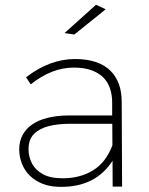

<svg xmlns="http://www.w3.org/2000/svg" viewBox="-20 -762 607 784"><path d="M230.5 1H226Q185.5 1 154 -11.5Q122.5 -24 101.2 -45.2Q80 -66.5 69.2 -94.5Q58.5 -122.5 58.5 -151.5Q58.5 -185.5 72.5 -211.2Q86.5 -237 112 -254.2Q137.5 -271.5 173.2 -280.5Q209 -289.5 252.5 -290.5H438V-343.5Q438 -375 429 -401.5Q420 -428 401 -446.5Q382 -465 352.5 -475.5Q323 -486 281.5 -486Q191 -486 105.5 -417.5L86.5 -446.5Q183 -521 286.5 -521Q383.5 -521 432 -472Q477 -426.5 477 -346L478.5 0H440L439.5 -105.5Q371 1 230.5 1ZM236 -34Q306.5 -34 359.2 -66Q412 -98 439 -168.5L438.5 -256.5H263.5Q217 -256.5 179 -247Q141 -237.5 118.8 -215Q96.5 -192.5 96.5 -152.5Q96.5 -122.5 110.2 -95.2Q124 -68 154.8 -51Q185.5 -34 236 -34ZM283.5 -621 243.5 -627 372 -742.5 411.5 -724Z"/></svg>

Font: Argentum Novus ExtraLight
Style: Regular
Weight: 250
Designer: Julieta Ulanovsky (font) & Cristiano Sobral (main changes)
Foundry: Julieta Ulanovsky (font) & Cristiano Sobral (main changes)
Version: Version 3.00;November 27, 2020;FontCreator 13.0.0.2655 64-bi